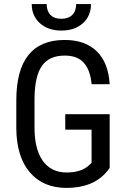

<svg xmlns="http://www.w3.org/2000/svg" viewBox="-20 -918 631 948"><path d="M521.5 -88.4 505.9 -68.8Q438.5 9.8 308.6 9.8Q193.4 9.8 127.7 -66.7Q62 -143.1 60.5 -282.7V-422.4Q60.5 -571.8 120.4 -646.2Q180.2 -720.7 299.3 -720.7Q400.9 -720.7 458.3 -664.1Q515.6 -607.4 521.5 -502.4H432.1Q426.8 -568.8 395.3 -606.2Q363.8 -643.6 299.8 -643.6Q223.1 -643.6 187.5 -593.5Q151.9 -543.5 150.4 -433.6V-288.6Q150.4 -181.2 191.4 -123.8Q232.4 -66.4 309.1 -66.4Q381.3 -66.4 418.9 -101.6L432.1 -113.8V-277.8H302.2V-354H521.5ZM429.2 -897.9Q429.2 -838.9 388.9 -803Q348.6 -767.1 283.2 -767.1Q217.8 -767.1 177.2 -803.2Q136.7 -839.4 136.7 -897.9H210.4Q210.4 -863.8 229 -844.5Q247.6 -825.2 283.2 -825.2Q317.4 -825.2 336.7 -844.2Q356 -863.3 356 -897.9Z"/></svg>

Font: Roboto Condensed
Style: Regular
Weight: 400
Designer: Google
Version: Version 2.001047; 2015